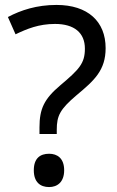

<svg xmlns="http://www.w3.org/2000/svg" viewBox="-20 -744 474 778"><path d="M140 -228V-201H210V-218C210 -275 223 -301 290 -358C362 -418 408 -459 408 -549C408 -657 336 -724 209 -724C129 -724 65 -703 12 -675L43 -605C89 -627 137 -647 203 -647C281 -647 324 -611 324 -547C324 -487 301 -463 224 -398C159 -343 140 -303 140 -228ZM117 -54C117 -6 143 14 179 14C212 14 240 -6 240 -54C240 -103 212 -121 179 -121C143 -121 117 -103 117 -54Z"/></svg>

Font: Noto Sans Lycian
Style: Regular
Weight: 400
Designer: Monotype Design Team
Foundry: Monotype Imaging Inc.
Version: Version 2.002